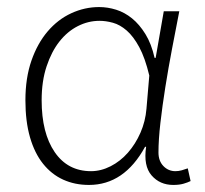

<svg xmlns="http://www.w3.org/2000/svg" viewBox="-20 -512 580 544"><path d="M232 12Q192 12 159 -3Q126 -18 102 -48Q78 -78 65 -123Q52 -168 52 -228Q52 -291 69 -340Q86 -389 115 -423Q144 -457 182 -474.5Q220 -492 261 -492Q285 -492 309 -484.5Q333 -477 354 -460Q375 -443 392 -415.5Q409 -388 418 -348H421L444 -480H488Q478 -429 467.5 -374Q457 -319 448.5 -265.5Q440 -212 434.5 -164Q429 -116 429 -80Q429 -56 443 -41.5Q457 -27 477 -27Q486 -27 495 -29.5Q504 -32 512 -35L520 1Q512 5 500 8.5Q488 12 471 12Q433 12 409.5 -15Q386 -42 394 -96H391Q332 12 232 12ZM238 -27Q266 -27 293.5 -41Q321 -55 342.5 -79.5Q364 -104 378 -136Q392 -168 395 -204L403 -298Q391 -348 374.5 -378.5Q358 -409 339 -425.5Q320 -442 300 -447.5Q280 -453 262 -453Q230 -453 200.5 -438Q171 -423 148.5 -394.5Q126 -366 112 -324Q98 -282 98 -228Q98 -135 135 -81Q172 -27 238 -27Z"/></svg>

Font: hySource Sans Pro Light
Style: Regular
Weight: 300
Designer: Paul D. Hunt
Foundry: Adobe Systems Incorporated
Version: Version 2.021;PS 2.000;hotconv 1.0.86;makeotf.lib2.5.63406